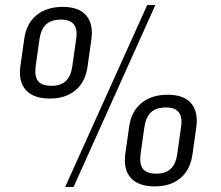

<svg xmlns="http://www.w3.org/2000/svg" viewBox="-20 -727 866 754"><path d="M176 -340Q112 -340 82 -373Q52 -406 60 -467L75 -573Q83 -634 123 -667Q163 -700 227 -700Q289 -700 318 -667Q347 -634 339 -573L324 -467Q316 -406 277 -373Q238 -340 176 -340ZM183 -390Q254 -390 264 -467L279 -573Q291 -650 220 -650Q182 -650 161.5 -631.5Q141 -613 135 -573L120 -467Q115 -427 129.5 -408.5Q144 -390 183 -390ZM558 -707H590L269 7H236ZM588 5Q524 5 494 -28Q464 -61 472 -122L487 -228Q495 -289 535 -322Q575 -355 639 -355Q701 -355 730 -322Q759 -289 751 -228L736 -122Q728 -61 689 -28Q650 5 588 5ZM595 -45Q666 -45 676 -122L691 -228Q703 -305 632 -305Q594 -305 573.5 -286.5Q553 -268 547 -228L532 -122Q527 -82 541.5 -63.5Q556 -45 595 -45Z"/></svg>

Font: Pathway Extreme 8pt Thin
Style: Italic
Weight: 100
Italic angle: -8°
Designer: Eduardo Rodriguez Tunni
Foundry: Eduardo Rodriguez Tunni
Version: Version 1.000